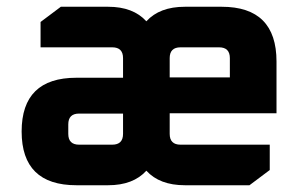

<svg xmlns="http://www.w3.org/2000/svg" viewBox="-20 -548 902 568"><path d="M206 0Q44 0 44 -159Q44 -318 206 -318H344V-376Q344 -408 312 -408H100V-483L160 -528H300Q374 -528 413 -485Q452 -528 527 -528H636Q798 -528 798 -366V-213H482V-152Q482 -120 514 -120H778V-45L718 0H527Q452 0 413 -43Q374 0 300 0ZM182 -152Q182 -120 214 -120H312Q344 -120 344 -152V-212H214Q182 -212 182 -180ZM482 -319H660V-376Q660 -408 628 -408H514Q482 -408 482 -376Z"/></svg>

Font: Oxanium ExtraLight
Style: Bold
Weight: 700
Version: Version 2.000